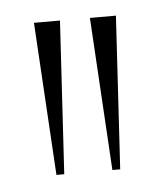

<svg xmlns="http://www.w3.org/2000/svg" viewBox="-32 -743 249 294"><g transform="rotate(-5 93.0 -596.5)"><path d="M44 -479 30 -714H70L56 -479ZM130 -479 116 -714H156L142 -479Z"/></g></svg>

Font: Noto Serif Display ExtraCondensed ExtraLight
Style: Regular
Weight: 200
Width: 2
Designer: Monotype Design Team
Foundry: Monotype Imaging Inc.
Version: Version 2.009